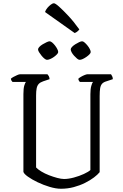

<svg xmlns="http://www.w3.org/2000/svg" viewBox="-20 -1161 754 1181"><path d="M355 0Q324 0 285.5 -11.5Q247 -23 211.5 -40Q176 -57 151.5 -74.5Q127 -92 124 -104V-582Q124 -617 129.5 -635Q135 -653 140 -657H57Q54 -660 51 -664.5Q48 -669 47 -677Q52 -682 63 -688Q74 -694 85.5 -699Q97 -704 102 -704H272Q276 -700 280 -693Q284 -686 285 -674L246 -661Q228 -655 218.5 -645Q209 -635 205.5 -618Q202 -601 202 -574V-131Q213 -119 234.5 -106Q256 -93 282 -83Q308 -73 332.5 -66.5Q357 -60 374 -60Q401 -60 434.5 -69Q468 -78 496 -91Q524 -104 536 -115V-582Q536 -613 541.5 -632.5Q547 -652 552 -657H471Q468 -661 465 -665.5Q462 -670 462 -677Q467 -682 478 -688.5Q489 -695 500.5 -699.5Q512 -704 516 -704H663Q666 -700 670 -692Q674 -684 674 -674L635 -661Q617 -656 608 -646Q599 -636 596 -618Q593 -600 593 -570V-102Q581 -87 558 -69.5Q535 -52 503 -36Q471 -20 433.5 -10Q396 0 355 0ZM470 -793Q463 -793 454 -800.5Q445 -808 435.5 -818.5Q426 -829 420.5 -839.5Q415 -850 415 -857Q415 -864 423 -872.5Q431 -881 443 -888.5Q455 -896 466.5 -901.5Q478 -907 485 -907Q492 -907 501 -899Q510 -891 518.5 -880.5Q527 -870 532.5 -859Q538 -848 538 -841Q538 -835 530.5 -827Q523 -819 511.5 -811Q500 -803 489 -798Q478 -793 470 -793ZM269 -793Q263 -793 254 -800Q245 -807 236 -818Q227 -829 220.5 -839.5Q214 -850 214 -857Q214 -864 222 -872.5Q230 -881 242.5 -888.5Q255 -896 267 -901.5Q279 -907 285 -907Q292 -907 301 -899.5Q310 -892 318.5 -881Q327 -870 332.5 -859Q338 -848 338 -841Q338 -835 330.5 -827Q323 -819 312 -811Q301 -803 289 -798Q277 -793 269 -793ZM439 -958 257 -1087Q261 -1100 271 -1112Q281 -1124 292.5 -1132.5Q304 -1141 311 -1141Q320 -1141 343 -1120.5Q366 -1100 399.5 -1064.5Q433 -1029 468 -980Q464 -974 455.5 -967Q447 -960 439 -958Z"/></svg>

Font: Texturina Medium 12pt ExtraLight
Style: Regular
Weight: 250
Version: Version 1.002